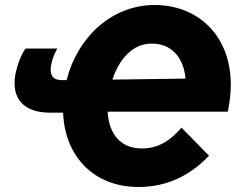

<svg xmlns="http://www.w3.org/2000/svg" viewBox="-20 -735 946 767"><path d="M178 -285H232C239 -107 358 12 533 12C645 12 738 -32 815 -113L705 -225C656 -168 607 -142 547 -142C460 -142 415 -201 410 -289H890C898 -327 902 -364 902 -396C902 -596 768 -715 598 -715C425 -715 289 -585 246 -415H225C192 -415 177 -435 184 -474C188 -499 199 -524 209 -541H82C63 -516 47 -468 41 -435C25 -341 76 -285 178 -285ZM429 -417C455 -497 509 -561 586 -561C666 -561 714 -504 721 -421Z"/></svg>

Font: Fixel Text 20240404 ExtraBold
Style: Italic
Weight: 800
Width: 4
Italic angle: -10°
Designer: AlfaBravo + MacPaw
Foundry: Kyrylo Tkachov, Marchela Mozhyna, Serhii Makarenko, Maria Weinstein, Zakhar Kryvoshyya
Version: Version 1.211;Glyphs 3.2 (3225)